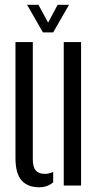

<svg xmlns="http://www.w3.org/2000/svg" viewBox="-20 -776 413 803"><path d="M44.7 -115.7V-600H117.2V-110.2Q117.2 -77.9 129.3 -63.4Q141.5 -48.9 168 -48.9Q185.4 -48.9 202.5 -57.3V-13.3Q178.2 7.2 144 7.2Q95.9 7.2 70.3 -21.4Q44.7 -50.1 44.7 -115.7ZM246.6 0V-600H319.1V0ZM159.5 -640.6 93.4 -755.8H140.8L181.2 -681.4L221.1 -755.8H268.6L202.5 -640.6Z"/></svg>

Font: Big Shoulders Stencil Display SC Thin
Style: Regular
Weight: 100
Designer: Patric King
Foundry: XO Type Co
Version: Version 2.001